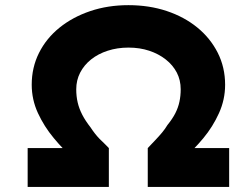

<svg xmlns="http://www.w3.org/2000/svg" viewBox="-20 -736 922 756"><path d="M88.9 0V-152.9H312.8L269.5 -110.9Q229 -147.3 191.4 -192.7Q153.7 -238 129.3 -290.9Q104.9 -343.8 104.9 -402.5Q104.9 -470.3 133.6 -527.7Q162.3 -585 214.2 -627Q266.1 -668.9 335.4 -692.3Q404.7 -715.7 485.8 -715.7Q567 -715.7 636 -692.8Q705 -669.9 756.5 -628Q807.9 -586.2 837.2 -528.5Q866.4 -470.9 866.4 -402.1Q866.4 -343.8 842.2 -290.4Q818.1 -237 780.6 -191.9Q743.2 -146.8 702.2 -111.4L661.4 -152.9H882.3V0H561.8V-153Q577.5 -169.7 591.8 -184.6Q606.1 -199.6 618.3 -214.2Q630.5 -228.8 639.2 -243.6Q658.9 -267.8 670.4 -290.2Q681.8 -312.7 686.6 -335.9Q691.5 -359 691.5 -384.3Q691.5 -420.5 676.2 -450.1Q660.8 -479.7 632.6 -501.9Q604.3 -524.1 567.3 -536.3Q530.2 -548.6 485.8 -548.6Q442 -548.6 404.2 -536.3Q366.4 -524.1 338.6 -501.9Q310.9 -479.7 295.5 -449.8Q280.2 -419.9 280.2 -384.3Q280.2 -356.9 285.9 -332.4Q291.6 -307.9 304.1 -283.8Q316.6 -259.8 336.3 -234.8Q344.8 -221.7 353.6 -210.5Q362.4 -199.2 371.7 -189.6Q381.1 -180.1 390.8 -171Q400.6 -161.9 408.6 -153V0Z"/></svg>

Font: Lexend Mega
Style: Regular
Weight: 400
Designer: Bonnie Shaver-Troup, Thomas Jockin
Foundry: Lexend
Version: Version 1.007